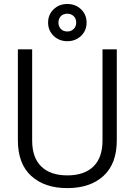

<svg xmlns="http://www.w3.org/2000/svg" viewBox="-20 -954 693 988"><path d="M145.5 -700V-230.8Q145.5 -142.5 192.6 -97Q239.8 -51.5 326.5 -51.5Q413.2 -51.5 460.4 -97Q507.5 -142.5 507.5 -230.8V-700H581V-231.8Q581 -111.5 512.5 -48.8Q444 14 326.5 14Q209 14 140.5 -48.8Q72 -111.5 72 -231.8V-700ZM227.5 -837.8Q227.5 -878.8 255.9 -906.1Q284.2 -933.5 326.5 -933.5Q368.8 -933.5 397.1 -906.2Q425.5 -879 425.5 -837.8Q425.5 -796.2 396.9 -769.1Q368.2 -742 326.5 -742Q284.5 -742 256 -769.4Q227.5 -796.8 227.5 -837.8ZM280.8 -837.8Q280.8 -818 293.2 -805Q305.8 -792 326.5 -792Q346 -792 359.1 -805Q372.2 -818 372.2 -837.8Q372.2 -858.2 359.1 -870.9Q346 -883.5 326.5 -883.5Q305.8 -883.5 293.2 -870.9Q280.8 -858.2 280.8 -837.8Z"/></svg>

Font: Space Grotesk Variable
Style: Regular
Weight: 400
Designer: Florian Karsten (Space Grotesk), Colophon Foundry (Space Mono)
Foundry: Florian Karsten
Version: Version 1.106